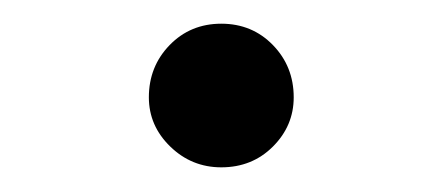

<svg xmlns="http://www.w3.org/2000/svg" viewBox="-20 -125 363 158"><path d="M162.1 12.7Q137.7 12.7 120.1 -4.4Q102.5 -21.5 102.5 -44.9Q102.5 -70.3 119.6 -87.9Q136.7 -105.5 162.1 -105.5Q187.5 -105.5 204.6 -87.9Q221.7 -70.3 221.7 -44.9Q221.7 -21.5 204.6 -4.4Q187.5 12.7 162.1 12.7Z"/></svg>

Font: Bpmf Zihi Serif Light
Style: Light
Weight: 300
Foundry: But Ko
Version: Version 1.320